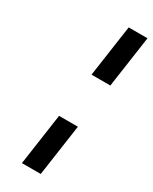

<svg xmlns="http://www.w3.org/2000/svg" viewBox="-209 -885 726 910"><g transform="rotate(30 154.0 -430.0)"><path d="M164.7 -553H267.7L308.3 -835H205.3ZM88.6 -25H191.6L232.2 -307H129.2Z"/></g></svg>

Font: Hussar Ekologiczny
Style: Regular
Weight: 400
Foundry: Cannot Into Space Fonts
Version: Version 0.97